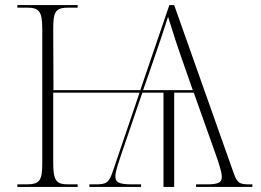

<svg xmlns="http://www.w3.org/2000/svg" viewBox="-20 -734 1025 754"><path d="M48 0H285V-10H248C201 -10 189 -24 189 -95V-370H528L424 -64C408 -17 400 -10 355 -10H331V0H534V-10H498C443 -10 433 -20 433 -42C433 -63 451 -111 457 -130L539 -370H622V0H664V-370H741L827 -128C834 -108 851 -61 851 -41C851 -19 842 -10 792 -10H750V0H971V-10H960C918 -10 911 -16 896 -59L664 -714H645L531 -380H190L189 -619C189 -690 198 -704 251 -704H285V-714H48V-704H85C134 -704 146 -690 146 -619V-95C146 -24 136 -10 83 -10H48ZM542 -380 574 -472C605 -562 620 -605 640 -668C658 -610 676 -553 706 -469L737 -380Z"/></svg>

Font: Noto Serif Display ExtraLight
Style: Regular
Weight: 200
Designer: Monotype Design Team
Foundry: Monotype Imaging Inc.
Version: Version 2.009